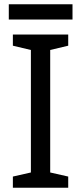

<svg xmlns="http://www.w3.org/2000/svg" viewBox="-20 -875 379 895"><path d="M298 0H40V-52L124 -71V-642L40 -662V-714H298V-662L214 -642V-71L298 -52ZM318 -855V-784H21V-855Z"/></svg>

Font: Noto Sans Hebrew
Style: Regular
Weight: 400
Designer: Monotype Design Team
Foundry: Monotype Imaging Inc.
Version: Version 2.003;January 10, 2023;FontCreator 14.0.0.2877 64-bi